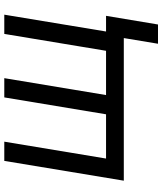

<svg xmlns="http://www.w3.org/2000/svg" viewBox="48 -634 742 877"><g transform="rotate(-90 418.5 -195.0)"><path d="M122.6 -545.9H210.4L133.3 -81.1H335.4L412.6 -545.9H500.5L423.3 -81.1H625.5L702.6 -545.9H790.5L700.2 0H32.2ZM657.7 156.2 683.6 0H647L660.2 -81.1H785.2L745.6 156.2Z"/></g></svg>

Font: Inter Variable
Style: Italic
Weight: 400
Italic angle: -9.39999°
Designer: Rasmus Andersson
Foundry: rsms
Version: Version 4.001;git-9221beed3